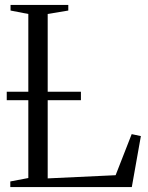

<svg xmlns="http://www.w3.org/2000/svg" viewBox="-20 -763 602 783"><path d="M22 0V-23L95.5 -37V-706L23 -720V-743H258.5V-720L174.5 -706V-35.5L451.5 -48.5L517 -216L554.5 -208L517.5 0ZM310 -389V-354.5H7.5V-389Z"/></svg>

Font: Merriweather 120pt Light
Style: Regular
Weight: 300
Version: Version 2.100